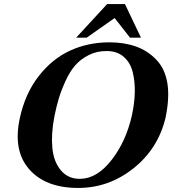

<svg xmlns="http://www.w3.org/2000/svg" viewBox="-20 -915 864 948"><path d="M797 -332Q760 -180 638.5 -83.5Q517 13 366 13Q205 13 124 -79.5Q43 -172 78 -332Q104 -453 171 -539Q238 -625 327 -665.5Q416 -706 520 -706Q593 -706 651 -685.5Q709 -665 752 -620Q795 -575 806.5 -503.5Q818 -432 797 -332ZM631 -344Q644 -403 645.5 -457Q647 -511 635.5 -558Q624 -605 592 -633.5Q560 -662 510 -663Q460 -664 419 -643.5Q378 -623 351.5 -592.5Q325 -562 303.5 -515Q282 -468 270 -428Q258 -388 248 -337Q232 -253 238.5 -184.5Q245 -116 281 -73.5Q317 -31 376 -32Q459 -33 530.5 -124.5Q602 -216 631 -344ZM676 -729H622L546 -826L408 -729H356L509 -895H597Z"/></svg>

Font: GFS Artemisia
Style: Bold Italic
Weight: 700
Italic angle: -12°
Designer: Designed by Takis Katsoulidis and George D. Matthiopoulos.
Foundry: Designed by Takis Katsoulidis and George D. Matthiopoulos.
Version: Version 1.0